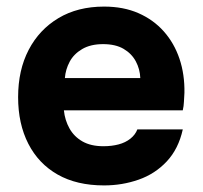

<svg xmlns="http://www.w3.org/2000/svg" viewBox="-20 -556 615 583"><path d="M296 7Q213 7 155 -26Q97 -59 66 -119.5Q35 -180 35 -261Q35 -343 67 -404.5Q99 -466 157.5 -501Q216 -536 296 -536Q355 -536 400.5 -516Q446 -496 477.5 -460.5Q509 -425 525 -377.5Q541 -330 540 -274Q539 -260 538.5 -247Q538 -234 535 -221H174Q177 -191 191 -166Q205 -141 230.5 -126.5Q256 -112 294 -112Q319 -112 340 -117.5Q361 -123 376 -135Q391 -147 397 -163H535Q522 -104 486.5 -66Q451 -28 401 -10.5Q351 7 296 7ZM177 -319H406Q405 -346 392.5 -369.5Q380 -393 355.5 -407.5Q331 -422 293 -422Q255 -422 229.5 -407Q204 -392 191.5 -368.5Q179 -345 177 -319Z"/></svg>

Font: Onest
Style: Bold
Weight: 700
Designer: Dmitri Voloshin, Andrey Kudryavtsev
Foundry: Dmitri Voloshin, Andrey Kudryavtsev
Version: Version 1.000;gftools[0.9.33]